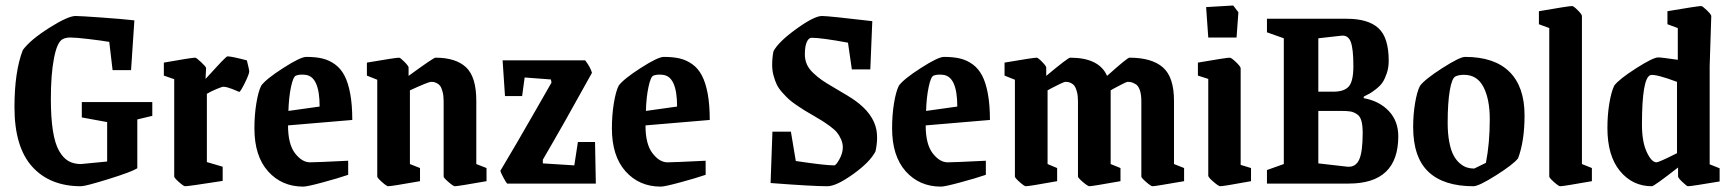

<svg xmlns="http://www.w3.org/2000/svg" viewBox="-20 -675 6369 706"><path d="M277.8 9.8Q163.1 9.8 98.1 -62.5Q33.2 -134.8 33.2 -280.8Q33.2 -412.1 64 -491.2Q91.8 -528.8 160.9 -572.5Q230 -616.2 257.8 -616.2Q274.9 -616.2 353.5 -610.6Q432.1 -605 474.1 -600.1L461.9 -417H394L381.8 -521Q353 -525.9 305.7 -531.5Q258.3 -537.1 238.8 -537.1Q221.2 -537.1 210 -530.8Q189.9 -520 178.5 -460.9Q167 -401.9 167 -311Q167 -241.7 174.6 -194.1Q182.1 -146.5 197.3 -120.1Q212.4 -93.8 231.7 -82.8Q251 -71.8 277.8 -71.8L374 -81.1V-226.1L280.8 -243.2V-299.8H540V-249L484.9 -235.8V-56.2Q463.9 -43 379.2 -16.6Q294.4 9.8 277.8 9.8Z M660.6 9.8Q655.3 9.8 637.9 -5.6Q620.6 -21 620.6 -25.9V-383.8L582.5 -397V-444.8Q684.6 -462.9 697.8 -462.9Q702.1 -462.9 720 -446Q737.8 -429.2 737.8 -424.8L735.8 -384.8Q742.2 -391.6 756.3 -407Q770.5 -422.4 777.8 -430.4Q785.2 -438.5 794.7 -448.5Q804.2 -458.5 809.6 -463.1Q814.9 -467.8 816.4 -467.8Q831.1 -467.8 887.7 -453.1Q896.5 -418 896.5 -413.1Q896.5 -402.8 880.6 -370.6Q864.7 -338.4 859.9 -336.9Q858.9 -337.4 849.6 -341.3Q840.3 -345.2 833.5 -347.9Q826.7 -350.6 817.4 -353.3Q808.1 -356 801.8 -356Q795.9 -356 775.6 -347.4Q755.4 -338.9 740.7 -330.1V-79.1L798.8 -62V-9.8Q673.8 9.8 660.6 9.8Z M1095.2 11.2Q1016.1 11.2 965.8 -44.9Q915.5 -101.1 915.5 -203.1Q915.5 -252 922.6 -295.2Q929.7 -338.4 940.4 -359.9Q958 -384.3 1021.5 -425Q1085 -465.8 1106.4 -465.8Q1140.1 -465.8 1165 -460Q1189.9 -454.1 1211.4 -438.7Q1232.9 -423.3 1246.6 -397.2Q1260.3 -371.1 1267.8 -330.3Q1275.4 -289.6 1275.4 -233.9L1039.1 -213.9Q1039.1 -145 1064.7 -111.6Q1090.3 -78.1 1120.1 -78.1Q1143.1 -78.1 1260.3 -84V-32.2Q1223.1 -19.5 1166.3 -4.2Q1109.4 11.2 1095.2 11.2ZM1040.5 -267.1 1155.3 -283.2Q1155.3 -394.5 1102.5 -399.9Q1081.5 -402.3 1068.4 -397Q1058.1 -393.6 1050 -355.2Q1042 -316.9 1040.5 -267.1Z M1407.2 9.8Q1401.9 9.8 1384.5 -5.6Q1367.2 -21 1367.2 -25.9V-381.8L1329.1 -397V-444.8Q1435.1 -462.9 1447.3 -462.9Q1452.1 -462.9 1467.3 -447.5Q1482.4 -432.1 1482.4 -426.8V-396Q1574.2 -462.9 1581.1 -462.9Q1656.2 -462.9 1693.8 -427.5Q1731.4 -392.1 1731.4 -304.2V-71.8L1769 -57.1V-8.8Q1663.6 9.8 1652.3 9.8Q1647 9.8 1629.2 -5.6Q1611.3 -21 1611.3 -25.9V-303.2Q1611.3 -323.2 1607.4 -337.6Q1603.5 -352.1 1598.6 -358.9Q1593.8 -365.7 1585.9 -369.4Q1578.1 -373 1574.2 -373.5Q1570.3 -374 1564.5 -374Q1555.2 -374 1487.3 -342.8V-71.8L1524.4 -57.1V-8.8Q1419.4 9.8 1407.2 9.8Z M1844.7 0Q1839.4 -6.3 1830.3 -23.4Q1821.3 -40.5 1819.8 -46.9Q1849.1 -95.7 1878.4 -146Q1907.7 -196.3 1947 -264.9Q1986.3 -333.5 2007.8 -371.1L2005.9 -382.8L1909.2 -390.1L1899.9 -321.8H1836.9L1828.1 -453.1H2131.8Q2151.4 -427.2 2156.7 -407.2Q2054.7 -222.2 1976.1 -87.9V-74.2L2091.8 -66.9L2105 -152.8H2168L2170.9 0Z M2409.7 11.2Q2330.6 11.2 2280.3 -44.9Q2230 -101.1 2230 -203.1Q2230 -252 2237.1 -295.2Q2244.1 -338.4 2254.9 -359.9Q2272.5 -384.3 2335.9 -425Q2399.4 -465.8 2420.9 -465.8Q2454.6 -465.8 2479.5 -460Q2504.4 -454.1 2525.9 -438.7Q2547.4 -423.3 2561 -397.2Q2574.7 -371.1 2582.3 -330.3Q2589.8 -289.6 2589.8 -233.9L2353.5 -213.9Q2353.5 -145 2379.2 -111.6Q2404.8 -78.1 2434.6 -78.1Q2457.5 -78.1 2574.7 -84V-32.2Q2537.6 -19.5 2480.7 -4.2Q2423.8 11.2 2409.7 11.2ZM2355 -267.1 2469.7 -283.2Q2469.7 -394.5 2417 -399.9Q2396 -402.3 2382.8 -397Q2372.6 -393.6 2364.5 -355.2Q2356.4 -316.9 2355 -267.1Z M3022.5 9.8Q2966.8 9.8 2813.5 -2L2820.3 -190.9H2888.2L2906.2 -83Q3013.2 -66.9 3047.4 -66.9Q3054.2 -66.9 3066.7 -89.6Q3079.1 -112.3 3079.1 -132.8Q3079.1 -148.4 3072.5 -163.1Q3065.9 -177.7 3057.6 -188Q3049.3 -198.2 3032 -210.9Q3014.6 -223.6 3003.2 -230.7Q2991.7 -237.8 2969.2 -251Q2948.2 -263.2 2938.5 -269Q2928.7 -274.9 2909.4 -288.1Q2890.1 -301.3 2880.4 -310.3Q2870.6 -319.3 2856.9 -334.5Q2843.3 -349.6 2836.4 -363.8Q2829.6 -377.9 2824.5 -396.7Q2819.3 -415.5 2819.3 -436Q2819.3 -462.9 2824.2 -486.8Q2842.8 -521.5 2908.4 -568.8Q2974.1 -616.2 3002.4 -616.2Q3026.9 -616.2 3187.5 -597.2L3180.2 -419.9H3112.3L3098.1 -518.1Q3000 -536.1 2964.4 -536.1Q2953.6 -536.1 2946.5 -520.3Q2939.5 -504.4 2939.5 -475.1Q2939.5 -455.1 2947 -438.2Q2954.6 -421.4 2970.5 -406.5Q2986.3 -391.6 3001.7 -380.9Q3017.1 -370.1 3041.5 -356Q3106.9 -317.9 3123.5 -305.7Q3190.9 -257.8 3202.6 -197.8Q3205.1 -184.1 3205.1 -168.9Q3205.1 -144.5 3199.2 -118.2Q3178.7 -78.6 3116.7 -34.4Q3054.7 9.8 3022.5 9.8Z M3439.9 11.2Q3360.8 11.2 3310.5 -44.9Q3260.3 -101.1 3260.3 -203.1Q3260.3 -252 3267.3 -295.2Q3274.4 -338.4 3285.2 -359.9Q3302.7 -384.3 3366.2 -425Q3429.7 -465.8 3451.2 -465.8Q3484.9 -465.8 3509.8 -460Q3534.7 -454.1 3556.2 -438.7Q3577.6 -423.3 3591.3 -397.2Q3605 -371.1 3612.5 -330.3Q3620.1 -289.6 3620.1 -233.9L3383.8 -213.9Q3383.8 -145 3409.4 -111.6Q3435.1 -78.1 3464.8 -78.1Q3487.8 -78.1 3605 -84V-32.2Q3567.9 -19.5 3511 -4.2Q3454.1 11.2 3439.9 11.2ZM3385.3 -267.1 3500 -283.2Q3500 -394.5 3447.3 -399.9Q3426.3 -402.3 3413.1 -397Q3402.8 -393.6 3394.8 -355.2Q3386.7 -316.9 3385.3 -267.1Z M3752 9.8Q3746.6 9.8 3729.2 -5.6Q3711.9 -21 3711.9 -25.9V-381.8L3673.8 -397V-444.8Q3779.8 -462.9 3792 -462.9Q3796.9 -462.9 3812 -447.5Q3827.1 -432.1 3827.1 -426.8V-396Q3907.2 -462.9 3915 -462.9Q4021.5 -462.9 4050.8 -396Q4125.5 -462.9 4132.8 -462.9Q4215.3 -462.9 4256.1 -427.2Q4296.9 -391.6 4296.9 -304.2V-71.8L4334 -57.1V-8.8Q4227.5 9.8 4217.8 9.8Q4212.4 9.8 4194.6 -5.6Q4176.8 -21 4176.8 -25.9V-303.2Q4176.8 -328.1 4171.1 -344Q4165.5 -359.9 4155.8 -365.5Q4146 -371.1 4140.1 -372.6Q4134.3 -374 4126 -374Q4123 -374 4107.4 -366.2Q4091.8 -358.4 4077.6 -350.6L4064 -342.8V-71.8L4100.1 -57.1V-8.8Q3995.6 9.8 3985.8 9.8Q3980 9.8 3961.9 -5.6Q3943.8 -21 3943.8 -25.9V-303.2Q3943.8 -323.2 3939.9 -337.6Q3936 -352.1 3931.2 -358.9Q3926.3 -365.7 3918.5 -369.4Q3910.6 -373 3906.7 -373.5Q3902.8 -374 3897 -374Q3893.6 -374 3877.2 -366.2Q3860.8 -358.4 3846.2 -350.6L3832 -342.8V-71.8L3867.2 -57.1V-8.8Q3764.2 9.8 3752 9.8Z M4422.9 -537.1 4415 -648.9 4514.6 -654.8 4533.7 -629.9 4526.9 -537.1ZM4466.8 9.8Q4460.9 9.8 4441.9 -6.6Q4422.9 -22.9 4422.9 -28.8V-384.8L4384.8 -397V-444.8Q4489.7 -462.9 4502 -462.9Q4507.8 -462.9 4524.9 -446.5Q4542 -430.2 4542 -423.8V-68.8L4580.1 -57.1V-8.8Q4479 9.8 4466.8 9.8Z M4638.7 0V-49.8L4700.7 -71.8V-534.2L4638.7 -556.2V-606H4932.6Q5010.7 -606 5048.6 -571.5Q5086.4 -537.1 5086.4 -451.2Q5086.4 -426.3 5079.1 -405Q5071.8 -383.8 5063.5 -371.6Q5055.2 -359.4 5039.1 -346.9Q5022.9 -334.5 5016.4 -331.1Q5009.8 -327.6 4994.6 -319.8V-314Q5051.8 -303.7 5086.7 -266.8Q5121.6 -230 5121.6 -173.8Q5121.6 0 4939.5 0ZM4827.6 -337.9H4883.3Q4922.4 -337.9 4939.5 -356.9Q4956.5 -376 4956.5 -432.1Q4956.5 -493.7 4947.3 -519.8Q4938 -545.9 4913.6 -543.9L4827.6 -534.2ZM4934.6 -62Q4964.8 -59.6 4977.8 -88.1Q4990.7 -116.7 4990.7 -186Q4990.7 -214.4 4985.8 -231.2Q4981 -248 4969 -255.6Q4957 -263.2 4945.6 -265.1Q4934.1 -267.1 4912.6 -267.1H4827.6V-74.2Z M5397.9 9.8Q5288.1 9.8 5232.2 -43.5Q5176.3 -96.7 5176.3 -208Q5176.3 -253.4 5183.3 -295.7Q5190.4 -337.9 5201.2 -358.9Q5218.3 -382.8 5283 -424.3Q5347.7 -465.8 5367.2 -465.8Q5475.1 -465.8 5530.5 -410.9Q5585.9 -356 5585.9 -251Q5585.9 -155.8 5562 -92.8Q5544.4 -70.3 5481 -30.3Q5417.5 9.8 5397.9 9.8ZM5400.9 -55.2 5443.8 -76.2Q5458 -147.9 5458 -236.8Q5458 -310.5 5434.8 -355.2Q5411.6 -399.9 5363.3 -399.9Q5343.8 -399.9 5332 -394Q5318.8 -388.2 5311 -342.5Q5303.2 -296.9 5303.2 -223.1Q5303.2 -183.6 5309.1 -153.1Q5314.9 -122.6 5324.5 -104.5Q5334 -86.4 5347.2 -75Q5360.4 -63.5 5373.3 -59.3Q5386.2 -55.2 5400.9 -55.2Z M5716.8 9.8Q5711.4 9.8 5694.1 -5.6Q5676.8 -21 5676.8 -25.9V-571.8L5638.7 -585.9V-633.8Q5748.5 -652.8 5760.7 -652.8Q5766.1 -652.8 5781.5 -637.5Q5796.9 -622.1 5796.9 -616.2V-71.8L5833.5 -57.1V-8.8Q5729 9.8 5716.8 9.8Z M6054.2 9.8Q5982.9 9.8 5936.8 -46.1Q5890.6 -102.1 5890.6 -204.1Q5890.6 -252.9 5897.7 -295.2Q5904.8 -337.4 5915.5 -359.9Q5932.6 -383.3 5995.6 -423.6Q6058.6 -463.9 6077.6 -463.9Q6089.8 -463.9 6149.4 -455.1V-571.8L6111.3 -585.9V-633.8Q6223.1 -652.8 6235.4 -652.8Q6240.2 -652.8 6256.3 -637.2Q6272.5 -621.6 6272.5 -616.2L6266.6 -432.1V-70.8L6303.2 -56.2V-7.8Q6199.7 9.8 6186.5 9.8Q6182.6 9.8 6166.5 -5.6Q6150.4 -21 6150.4 -25.9V-59.1Q6062 9.8 6054.2 9.8ZM6071.3 -78.1Q6075.2 -78.1 6094 -86.4Q6112.8 -94.7 6129.9 -103.5L6146.5 -111.8V-374Q6068.4 -403.3 6049.3 -398.9Q6017.6 -389.6 6017.6 -216.8Q6017.6 -153.8 6035.2 -116Q6052.7 -78.1 6071.3 -78.1Z"/></svg>

Font: Grenze SemiBold
Style: Regular
Weight: 600
Designer: Renata Polastri
Foundry: Omnibus-Type
Version: Version 1.002;PS 001.002;hotconv 1.0.88;makeotf.lib2.5.64775